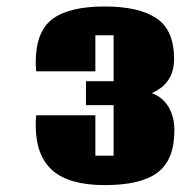

<svg xmlns="http://www.w3.org/2000/svg" viewBox="-20 -608 578 580"><path d="M505.9 -430.2Q505.9 -356 438.5 -326.7Q472.2 -314 489.5 -284.4Q506.8 -254.9 506.8 -214.4Q506.8 -125.5 456.5 -87.2Q406.2 -48.8 296.4 -48.8Q189 -48.8 138.4 -93.3Q87.9 -137.7 87.9 -230Q87.9 -244.1 89.4 -259.8H268.1V-137.7H323.2V-290.5H239.7V-362.8H323.2V-501.5H268.1V-392.6H89.4Q87.9 -406.7 87.9 -419.4Q87.9 -512.7 138.4 -550.5Q189 -588.4 295.9 -588.4Q400.4 -588.4 453.1 -552.5Q505.9 -516.6 505.9 -430.2Z"/></svg>

Font: Coda ExtraBold
Style: Regular
Weight: 800
Version: Version 2.001; ttfautohint (v0.8) -r 50 -G 200 -x